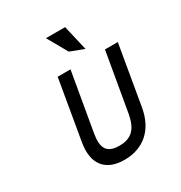

<svg xmlns="http://www.w3.org/2000/svg" viewBox="-187 -933 1014 1076"><g transform="rotate(-30 319.5 -394.5)"><path d="M390 -800H266L339 -671L428 -637ZM456 -204C440 -113 403 -72 322 -72C241 -72 217 -114 233 -204L298 -580H215L149 -194C126 -60 188 11 308 11C428 11 515 -60 538 -194L604 -580H521Z"/></g></svg>

Font: Charger Monospace
Style: Regular
Weight: 400
Designer: Jasper
Foundry: Cannot Into Space Fonts
Version: Version 0.980